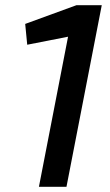

<svg xmlns="http://www.w3.org/2000/svg" viewBox="-20 -720 423 740"><path d="M130 0 242.3 -578.5 84.9 -547.6 77.1 -627.8 274.8 -700H372.2L236.2 0Z"/></svg>

Font: REM Medium
Style: Italic
Weight: 500
Italic angle: -11°
Designer: Octavio Pardo
Foundry: Ashler Design
Version: Version 1.005;gftools[0.9.28]